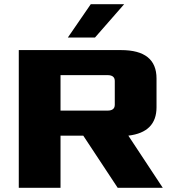

<svg xmlns="http://www.w3.org/2000/svg" viewBox="-20 -900 830 920"><path d="M70 0V-660H560Q730 -660 730 -524V-386Q730 -266 595 -250L760 0H544L379 -250H270V0ZM270 -370H495Q530 -370 530 -398V-512Q530 -540 495 -540H270ZM305 -720 415 -880H575L435 -720Z"/></svg>

Font: Xolonium
Style: Bold
Weight: 700
Designer: Severin Meyer
Version: Version 4.2